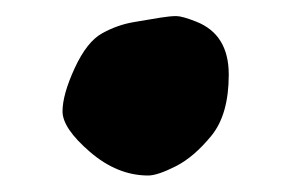

<svg xmlns="http://www.w3.org/2000/svg" viewBox="-20 -419 359 234"><path d="M219.2 -392.6Q258.8 -377 258.8 -328.1Q258.8 -279.3 237.5 -253.4Q216.3 -227.5 194.1 -216.3Q171.9 -205.1 160.6 -205.1Q123 -205.1 89.6 -233.9Q56.2 -262.7 56.2 -283.2Q56.2 -303.7 71 -335.9Q85.9 -368.2 104.5 -378.4Q123 -388.7 143.3 -392.1Q163.6 -395.5 175.5 -397.5Q187.5 -399.4 194.8 -399.4Q202.1 -399.4 219.2 -392.6Z"/></svg>

Font: Drukaatie burti
Style: Bold
Weight: 700
Version: Version 0.14